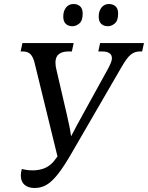

<svg xmlns="http://www.w3.org/2000/svg" viewBox="-20 -929 739 959"><path d="M153 10Q121 10 102.5 -6Q84 -22 84 -53Q84 -67 89 -85Q116 -78 143 -78Q177 -78 205 -90Q233 -102 254 -130L267 -148L154 -610Q147 -642 133.5 -657Q120 -672 94 -672H83L92 -714H348L339 -672H323Q257 -672 257 -617Q257 -599 262 -580L314 -356Q321 -324 326 -301Q331 -278 335 -248Q351 -278 363.5 -302Q376 -326 393 -356L517 -581Q527 -599 533 -613.5Q539 -628 539 -638Q539 -672 489 -672H471L480 -714H699L690 -672H678Q653 -672 633.5 -656.5Q614 -641 587 -594L340 -168Q300 -98 269.5 -59.5Q239 -21 212 -5.5Q185 10 153 10ZM519 -798Q498 -798 485.5 -810Q473 -822 473 -846Q473 -874 487 -891.5Q501 -909 524 -909Q544 -909 557 -897.5Q570 -886 570 -861Q570 -826 553.5 -812Q537 -798 519 -798ZM342 -798Q321 -798 308.5 -810Q296 -822 296 -846Q296 -874 310 -891.5Q324 -909 347 -909Q367 -909 380 -897.5Q393 -886 393 -861Q393 -826 376.5 -812Q360 -798 342 -798Z"/></svg>

Font: Noto Serif SemiCondensed
Style: Italic
Weight: 400
Width: 4
Italic angle: -12°
Designer: Monotype Design Team
Foundry: Monotype Imaging Inc.
Version: Version 2.013